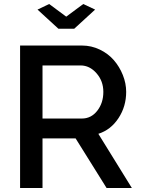

<svg xmlns="http://www.w3.org/2000/svg" viewBox="-20 -937 701 957"><path d="M225.1 -917 310.1 -854 395 -917 454.1 -889.2 350.1 -793.9H271L167 -889.2ZM80.1 0V-710H389.2Q435.5 -710 477.3 -689.9Q519 -669.9 547.4 -637.2Q575.7 -604.5 592.3 -563Q608.9 -521.5 608.9 -479Q608.9 -406.7 570.8 -348.4Q532.7 -290 470.2 -270L637.2 0H511.2L356.9 -247.1H191.9V0ZM191.9 -346.2H388.2Q434.6 -346.2 464.8 -385Q495.1 -423.8 495.1 -479Q495.1 -533.2 460.9 -572Q426.8 -610.8 381.8 -610.8H191.9Z"/></svg>

Font: Rawline SemiBold
Style: Regular
Weight: 600
Designer: Matt McInerney, Pablo Impallari, Rodrigo Fuenzalida
Foundry: Matt McInerney, Pablo Impallari, Rodrigo Fuenzalida
Version: Version 4.020;PS 004.020;hotconv 1.0.88;makeotf.lib2.5.64775